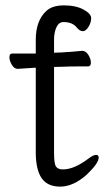

<svg xmlns="http://www.w3.org/2000/svg" viewBox="-20 -676 400 714"><path d="M113 -528Q113 -599 152 -635Q174 -656 218 -656Q262 -656 290.5 -640.5Q319 -625 319 -608.5Q319 -592 309 -576Q299 -560 288 -560Q277 -560 266 -573Q250 -594 216 -594Q199 -594 190 -575Q182 -558 181 -533V-480L209 -481Q245 -483 285 -487H286Q299 -487 308.5 -472Q318 -457 318 -443Q318 -429 307 -429H268Q240 -429 220 -428L181 -427V-108Q181 -68 188 -57Q195 -46 214 -46Q256 -46 310 -87Q327 -100 337 -100Q347 -100 347 -90Q347 -69 302 -26Q252 18 204 18Q156 18 134.5 -14Q113 -46 113 -110V-424H108Q107 -424 47 -420H46Q33 -420 24 -435Q15 -450 15 -463.5Q15 -477 26 -477H113Z"/></svg>

Font: Moon Stars Kai T
Style: Regular
Weight: 400
Designer: GuiWonder
Version: Version 1.101